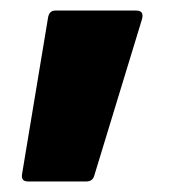

<svg xmlns="http://www.w3.org/2000/svg" viewBox="-20 -193 325 364"><path d="M33 151Q19 151 22 136L71 -159Q73 -173 85 -173H238Q254 -173 249 -156L159 139Q156 151 144 151Z"/></svg>

Font: Sofia Sans Condensed Black
Style: Regular
Weight: 900
Designer: Botio Nikoltchev, Ani Petrova
Foundry: lettersoup
Version: Version 4.101